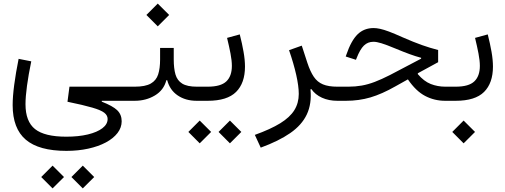

<svg xmlns="http://www.w3.org/2000/svg" viewBox="-20 -568 2848 1082"><path d="M212.3 429.6 276.3 493.7 340.6 429.6 276.3 365.4ZM382.5 429.6 446.5 493.7 510.8 429.6 446.5 365.4ZM553.5 4.9V0H714.4V-79.5H371.4L360.3 5.4Q450.5 23.9 499.6 38.3Q548.7 52.6 567.6 67.3Q586.5 82.1 586.5 102.4Q586.5 132.1 557.1 154.5Q527.7 177 475.1 189.7Q422.6 202.3 353.5 202.3Q231.4 202.3 177.5 159.5Q123.7 116.6 123.7 19.3Q123.7 -22.5 132.1 -84.5Q140.5 -146.6 156.2 -222.3L84.9 -236.4Q68.9 -157 60.1 -90.1Q51.3 -23.2 51.3 24.2Q51.3 156.3 125.3 219.2Q199.3 282.2 354.1 282.2Q421 282.2 477.8 269.6Q534.5 257.1 576.7 234.6Q618.8 212 642.3 181.5Q665.7 151 665.7 115.5Q665.7 77.6 640.6 53.3Q615.5 29.1 553.5 4.9Z M959.1 -232.2V-297.8H882.2V-232.2Q882.2 -183 871.4 -148.9Q860.5 -114.8 829.8 -97.2Q799 -79.5 739 -79.5H714.4Q705.9 -79.5 702.9 -69.8Q700 -60 700 -39.9Q700 -19.7 702.9 -9.8Q705.9 0 714.4 0H739Q802.7 0 852.8 -30Q903 -59.9 917.4 -115.9H922.3Q937.1 -60.1 981.6 -30.1Q1026 0 1088.1 0H1125.5V-79.5H1089.7Q1035 -79.5 1006.9 -96.9Q978.8 -114.3 968.9 -148.3Q959.1 -182.3 959.1 -232.2ZM805 -483.7 869 -419.5 933.3 -483.7 869 -547.8Z M1331.2 -374.1 1259.6 -354.5Q1271.3 -306.6 1279 -266.3Q1286.7 -226 1286.7 -196.8Q1286.7 -139 1255.5 -109.3Q1224.2 -79.5 1150.5 -79.5H1125.5Q1111.1 -79.5 1111.1 -39.9Q1111.1 0 1125.5 0H1150.5Q1260.3 0 1310.4 -49.9Q1360.6 -99.8 1360.6 -192.9Q1360.6 -229.9 1352.5 -276Q1344.5 -322.1 1331.2 -374.1ZM1041.5 175.5 1105.5 239.7 1169.8 175.5 1105.5 111.4ZM1211.7 175.5 1275.7 239.7 1340 175.5 1275.7 111.4Z M1608.9 -285.2Q1635.1 -209.6 1649.4 -145.8Q1663.7 -82 1663.7 -38.7Q1663.7 12.5 1638.8 52.7Q1613.8 93 1559.3 126.6Q1504.8 160.2 1416.1 192.1L1449.3 264Q1551 226.8 1615.7 181.9Q1680.5 137 1708.9 77.1Q1737.4 17.1 1729.6 -64.3L1734.5 -66.1Q1756.3 -34.7 1794.5 -17.3Q1832.7 0 1881.1 0H1881.7V-79.5H1881.1Q1831.1 -79.5 1799.8 -92.6Q1768.4 -105.6 1748.3 -135.4Q1728.2 -165.1 1712 -214.4L1680.6 -310.8Z M2085.5 -409.9Q2031.3 -409.9 1995.1 -374.5Q1958.9 -339.2 1931.4 -258.5L1928.3 -249.5L1986 -231L1989.4 -239.8Q2008.9 -289.9 2030.7 -311.2Q2052.4 -332.6 2085 -332.6Q2102.1 -332.6 2129.9 -324.1Q2157.6 -315.6 2207.8 -294.7Q2253.4 -275.7 2288 -263.1Q2322.6 -250.4 2353.2 -242.3V-237.4L2177.4 -145.1Q2130 -121 2091.9 -106.5Q2053.8 -92 2018.4 -85.8Q1982.9 -79.5 1943 -79.5H1881.8Q1874.4 -79.5 1870.9 -70.4Q1867.4 -61.3 1867.4 -39.9Q1867.4 -18.5 1870.9 -9.3Q1874.4 0 1881.8 0H1929.7Q2002.6 0 2067.5 -19Q2132.3 -38.1 2208.9 -81.7L2278.7 -120.7Q2323.9 -54.3 2376.1 -27.2Q2428.2 0 2488.3 0H2522.9V-79.5H2490Q2445.9 -79.5 2407.5 -94.6Q2369 -109.7 2334.6 -150.2V-155.1L2449.1 -217.5V-286.2Q2403.8 -297.7 2357.8 -314Q2311.7 -330.3 2247 -358.6Q2202.2 -378.8 2172.3 -390Q2142.4 -401.1 2122 -405.5Q2101.6 -409.9 2085.5 -409.9Z M2728.7 -374.1 2657.1 -354.5Q2668.8 -306.6 2676.5 -266.3Q2684.2 -226 2684.2 -196.8Q2684.2 -139 2652.9 -109.3Q2621.7 -79.5 2547.9 -79.5H2522.9Q2508.5 -79.5 2508.5 -39.9Q2508.5 0 2522.9 0H2547.9Q2657.8 0 2707.9 -49.9Q2758 -99.8 2758 -192.9Q2758 -229.9 2750 -276Q2741.9 -322.1 2728.7 -374.1ZM2528.7 175.5 2592.7 239.7 2657 175.5 2592.7 111.4Z"/></svg>

Font: Estedad-FD VF
Style: Regular
Weight: 100
Designer: Amin Abedi
Version: Version 7.3